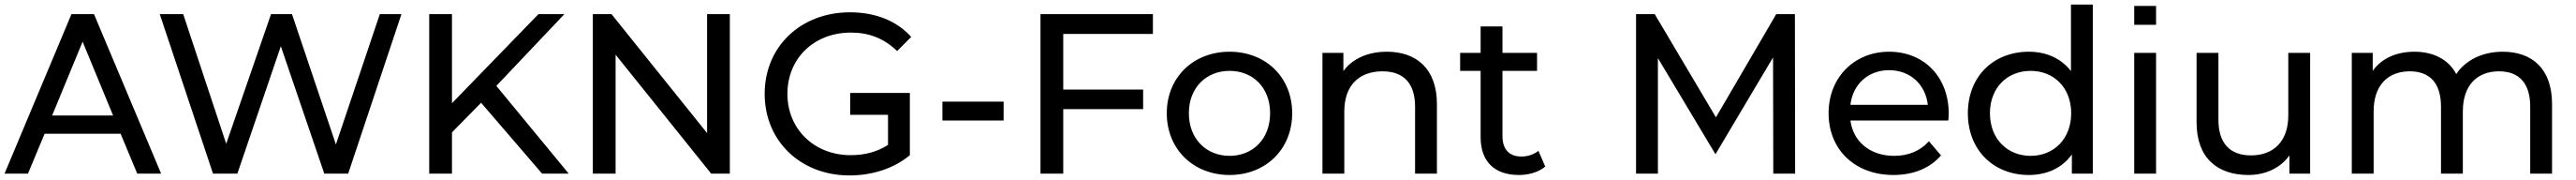

<svg xmlns="http://www.w3.org/2000/svg" viewBox="-21 -762 11320 790"><path d="M582 0H687L392 -700H293L-1 0H102L175 -175H509ZM208 -255 342 -579 476 -255Z M1648 -700 1455 -128 1262 -700H1170L973 -131L784 -700H681L915 0H1022L1213 -559L1404 0H1509L1743 -700Z M2361 0H2478L2160 -385L2459 -700H2345L1965 -309V-700H1865V0H1965V-181L2093 -311Z M3086 -700V-178L2666 -700H2584V0H2684V-522L3104 0H3186V-700Z M3715 -354V-258H3881V-126C3831 -94 3776 -81 3717 -81C3556 -81 3439 -196 3439 -350C3439 -506 3556 -619 3718 -619C3797 -619 3863 -594 3921 -538L3983 -600C3919 -671 3825 -708 3714 -708C3497 -708 3339 -557 3339 -350C3339 -143 3497 8 3712 8C3810 8 3907 -22 3977 -81V-354Z M4120 -233H4389V-316H4120Z M5045 -613V-700H4551V0H4651V-283H5002V-369H4651V-613Z M5382 6C5541 6 5657 -107 5657 -265C5657 -423 5541 -535 5382 -535C5223 -535 5106 -423 5106 -265C5106 -107 5223 6 5382 6ZM5382 -78C5280 -78 5203 -152 5203 -265C5203 -378 5280 -451 5382 -451C5484 -451 5560 -378 5560 -265C5560 -152 5484 -78 5382 -78Z M6073 -535C5989 -535 5921 -504 5882 -450V-530H5790V0H5886V-273C5886 -388 5952 -449 6054 -449C6145 -449 6197 -398 6197 -294V0H6293V-305C6293 -461 6202 -535 6073 -535Z M6739 -100C6719 -84 6692 -75 6664 -75C6611 -75 6581 -107 6581 -164V-451H6733V-530H6581V-646H6485V-530H6395V-451H6485V-160C6485 -53 6546 6 6653 6C6696 6 6740 -6 6769 -31Z M7867 0 7866 -700H7784L7519 -247L7250 -700H7168V0H7264V-507L7517 -85L7770 -510L7771 0Z M8542 -262C8542 -425 8433 -535 8280 -535C8127 -535 8014 -422 8014 -265C8014 -107 8128 6 8299 6C8387 6 8460 -24 8508 -80L8455 -142C8416 -99 8364 -78 8302 -78C8197 -78 8122 -140 8110 -233H8540C8541 -242 8542 -254 8542 -262ZM8280 -454C8373 -454 8440 -391 8450 -302H8110C8120 -392 8188 -454 8280 -454Z M9079 -742V-450C9035 -507 8969 -535 8894 -535C8739 -535 8626 -427 8626 -265C8626 -103 8739 6 8894 6C8972 6 9040 -24 9083 -84V0H9175V-742ZM8902 -78C8800 -78 8723 -152 8723 -265C8723 -378 8800 -451 8902 -451C9003 -451 9080 -378 9080 -265C9080 -152 9003 -78 8902 -78Z M9357 -736V-653H9453V-736ZM9357 0H9453V-530H9357Z M10034 -530V-256C10034 -142 9970 -80 9870 -80C9779 -80 9727 -132 9727 -236V-530H9631V-225C9631 -69 9722 6 9859 6C9934 6 10000 -25 10039 -80V0H10130V-530Z M10976 -535C10886 -535 10812 -497 10772 -437C10737 -503 10669 -535 10588 -535C10508 -535 10443 -505 10405 -451V-530H10313V0H10409V-273C10409 -388 10472 -449 10568 -449C10655 -449 10705 -398 10705 -294V0H10801V-273C10801 -388 10864 -449 10960 -449C11047 -449 11097 -398 11097 -294V0H11193V-305C11193 -461 11105 -535 10976 -535Z"/></svg>

Font: AWKNG-Font Medium
Style: Regular
Weight: 500
Designer: Awakening Church
Foundry: Awakening Church
Version: Version 1.700;PS 001.700;hotconv 1.0.88;makeotf.lib2.5.64775